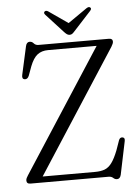

<svg xmlns="http://www.w3.org/2000/svg" viewBox="-59 -916 710 978"><g transform="rotate(-5 296.0 -427.0)"><path d="M529.5 -658.5 123 -30.5H391Q420.5 -30.5 440.8 -38.2Q461 -46 477 -67.8Q493 -89.5 509 -130.5L527 -181.5Q533 -195.5 545.5 -193.5Q559.5 -191 555 -172.5L520 -4.5Q515 16 499.5 16Q489 16 480.5 8Q472 0 457.5 0H58.5Q38.5 0 38.5 -17Q38.5 -24 41.5 -30Q44.5 -36 49 -43L455 -669.5H206.5Q173.5 -669.5 152 -652.8Q130.5 -636 114.5 -595L97.5 -548.5Q90 -529.5 74.5 -532Q60 -534.5 64.5 -555L96.5 -699.5Q101 -720 117 -720Q128.5 -720 137 -710Q145.5 -700 160.5 -700H520Q539.5 -700 539.5 -684Q539.5 -674.5 529.5 -658.5ZM349 -753.5Q342.5 -746 337 -741.8Q331.5 -737.5 323.5 -737.5Q315.5 -737.5 309.5 -741.8Q303.5 -746 296.5 -753.5L208 -850Q198.5 -860.5 207 -867.5Q214.5 -873 226.5 -864.5L323 -797.5L419.5 -864.5Q432 -873 439 -867.5Q447.5 -861 437.5 -850Z"/></g></svg>

Font: Fraunces 72pt S050 Light
Style: Regular
Weight: 300
Version: Version 1.000; ttfautohint (v1.8.3)